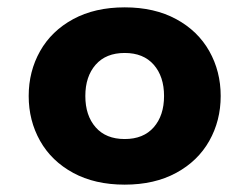

<svg xmlns="http://www.w3.org/2000/svg" viewBox="-20 -596 678 522"><path d="M58 -335Q58 -402 89 -457Q120 -512 179 -544Q238 -576 319 -576Q400 -576 459 -544Q518 -512 549 -457Q580 -402 580 -335Q580 -268 549 -213Q518 -158 459 -126Q400 -94 319 -94Q238 -94 179 -126Q120 -158 89 -213Q58 -268 58 -335ZM426 -335Q426 -388 398 -420Q370 -452 319 -452Q268 -452 240 -420Q212 -388 212 -335Q212 -282 240 -250Q268 -218 319 -218Q370 -218 398 -250Q426 -282 426 -335Z"/></svg>

Font: Biryani Black
Style: Regular
Weight: 900
Designer: Dan Reynolds and Mathieu Reguer
Foundry: Dan Reynolds and Mathieu Reguer
Version: Version 1.004; ttfautohint (v1.1) -l 5 -r 5 -G 72 -x 0 -D la